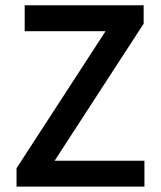

<svg xmlns="http://www.w3.org/2000/svg" viewBox="-20 -694 597 714"><path d="M41.5 0V-68.4L372.6 -578.1H71.8V-674.3H514.2V-606L183.1 -96.2H517.1V0Z"/></svg>

Font: Akatab
Style: Bold
Weight: 700
Designer: SIL Global
Foundry: SIL Global
Version: Version 4.100